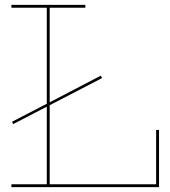

<svg xmlns="http://www.w3.org/2000/svg" viewBox="-20 -772 701 792"><path d="M636 -236V0H27V-12H173V-332L34 -260L30 -270L173 -344V-740H27V-752H332V-740H185V-350L396 -460L401 -450L185 -338V-12H624V-236Z"/></svg>

Font: Hepta Slab Thin
Style: Regular
Weight: 250
Designer: Michael LaGattuta
Foundry: Michael LaGattuta
Version: Version 1.100; ttfautohint (v1.8) -l 8 -r 50 -G 200 -x 14 -D